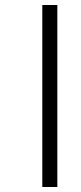

<svg xmlns="http://www.w3.org/2000/svg" viewBox="-20 -682 323 767"><path d="M149 -662V65H209V-662Z"/></svg>

Font: Noto Serif Sinhala ExtraCondensed
Style: Regular
Weight: 400
Width: 2
Designer: Jelle Bosma - Monotype Design Team
Foundry: Monotype Imaging Inc.
Version: Version 2.007